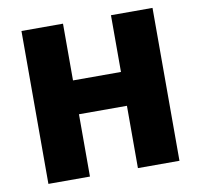

<svg xmlns="http://www.w3.org/2000/svg" viewBox="-79 -798 925 883"><g transform="rotate(-10 383.0 -357.0)"><path d="M689 0H495V-291H271V0H77V-714H271V-449H495V-714H689Z"/></g></svg>

Font: Noto Sans Thaana Black
Style: Regular
Weight: 900
Designer: David Williams
Foundry: Google Inc.
Version: Version 3.001; ttfautohint (v1.8.4.7-5d5b)